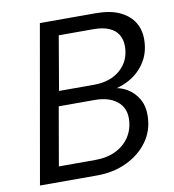

<svg xmlns="http://www.w3.org/2000/svg" viewBox="-79 -770 762 840"><g transform="rotate(-10 301.5 -350.0)"><path d="M31 0 154 -700H401Q467 -700 509 -680Q551 -660 571.5 -626Q592 -592 591 -548Q590 -493 564 -451.5Q538 -410 494.5 -385Q451 -360 395 -354L410 -364Q450 -363 481.5 -344Q513 -325 531 -293Q549 -261 548 -219Q547 -154 511.5 -105Q476 -56 417 -28Q358 0 285 0ZM127 -68H288Q341 -68 380 -87Q419 -106 441.5 -140.5Q464 -175 465 -220Q466 -270 430 -298.5Q394 -327 331 -327H172ZM185 -393H340Q413 -393 457.5 -432Q502 -471 503 -535Q503 -565 490 -587Q477 -609 449.5 -621Q422 -633 379 -633H226Z"/></g></svg>

Font: DM Sans 20pt
Style: Italic
Weight: 400
Italic angle: -10°
Version: Version 4.004;gftools[0.9.30]